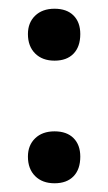

<svg xmlns="http://www.w3.org/2000/svg" viewBox="-20 -409 247 440"><path d="M44 -50Q44 -76 60.5 -92Q77 -108 105 -108Q133 -108 148.5 -92.5Q164 -77 164 -50Q164 -21 148.5 -5Q133 11 105 11Q77 11 60.5 -5.5Q44 -22 44 -50ZM44 -331Q44 -357 60.5 -373Q77 -389 105 -389Q133 -389 148.5 -373.5Q164 -358 164 -331Q164 -302 148.5 -286Q133 -270 105 -270Q77 -270 60.5 -286.5Q44 -303 44 -331Z"/></svg>

Font: Cormorant Upright
Style: Bold
Weight: 700
Designer: Christian Thalmann (Catharsis Fonts)
Foundry: Catharsis Fonts
Version: Version 3.302